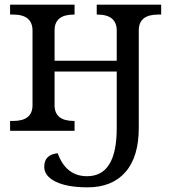

<svg xmlns="http://www.w3.org/2000/svg" viewBox="-20 -556 719 816"><path d="M665 -536.1V-494.1H651.9Q569.8 -494.1 569.8 -426.8V-12.2Q569.8 110.4 513.2 175.3Q456.5 240.2 352.1 240.2Q266.1 240.2 217 216.3Q168 192.4 168 152.8Q168 101.1 225.1 95.2Q260.7 192.9 350.1 192.9Q476.1 192.9 476.1 -11.2V-252H211.9V-108.9Q211.9 -42 293.9 -42H296.9V0H22.9V-42H36.1Q118.2 -42 118.2 -108.9V-425.8Q118.2 -494.1 36.1 -494.1H22.9V-536.1H296.9V-494.1H293.9Q211.9 -494.1 211.9 -426.8V-297.9H476.1V-425.8Q476.1 -494.1 394 -494.1H391.1V-536.1Z"/></svg>

Font: Droid Serif
Style: Regular
Weight: 400
Designer: Monotype Design team
Foundry: Monotype Imaging Inc.
Version: Version 1.03